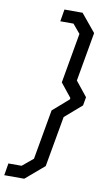

<svg xmlns="http://www.w3.org/2000/svg" viewBox="-140 -865 586 1032"><g transform="rotate(10 152.5 -349.5)"><path d="M304 -719 257 -452 321 -372 313 -326 221 -246 172 30 70 117H-39L-28 51H44L103 2L151 -270L237 -345L239 -353L179 -428L227 -701L186 -750H114L125 -816H224Z"/></g></svg>

Font: Chakra Petch
Style: Italic
Weight: 400
Italic angle: -10°
Designer: Katatrad Aksorn Co.,Ltd.
Foundry: Cadson Demak Co.,Ltd.
Version: Version 1.000; ttfautohint (v1.6)